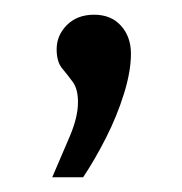

<svg xmlns="http://www.w3.org/2000/svg" viewBox="-20 -104 248 261"><path d="M51 137Q64 107 75 81Q86 55 86 35Q86 17 79 7.5Q72 -2 64.5 -11Q57 -20 57 -37Q57 -56 71 -70Q85 -84 108 -84Q131 -84 144.5 -69Q158 -54 158 -31Q158 -7 148.5 23.5Q139 54 124 83.5Q109 113 93 137Z"/></svg>

Font: Alumni Sans Thin SemiBold
Style: Regular
Weight: 600
Version: Version 1.018